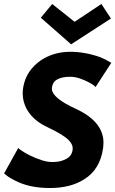

<svg xmlns="http://www.w3.org/2000/svg" viewBox="-30 -932 578 964"><path d="M220 12Q117 12 46.5 -25Q18.5 -38.5 4.8 -49.8Q-9 -61 -9.5 -61L61.5 -189Q63 -186 80 -174.5Q97 -163 122 -150.8Q147 -138.5 176.8 -128.5Q206.5 -118.5 231 -118.5Q265.5 -118.5 286.5 -127Q321 -139 330.5 -164Q335.5 -176 335 -187Q335 -215 298.5 -242.5Q277 -258.5 248 -273.5Q218.5 -288 189.5 -303Q131 -335 103 -386.5Q84 -422.5 84 -462.5Q84 -478.5 87 -496Q102 -578.5 175 -629Q240 -672 323 -672Q396 -672 473 -645Q502 -633 522.5 -620L529 -617L449.5 -494.5Q449.5 -497 439.2 -504.5Q429 -512 410.5 -521.5Q392 -531 368.8 -538.8Q345.5 -546.5 321.5 -546.5Q280 -546.5 256 -532.5Q232 -518.5 230.5 -486.5Q230.5 -451.5 301.5 -410.5Q324.5 -397.5 352 -385Q424 -351.5 458.5 -306.5Q489.5 -265 489.5 -216Q489.5 -204 488 -190.5Q473 -81 393 -32Q325 12 220 12ZM327 -709.5 175 -843 232 -912 344.5 -822.5 479 -912 527 -839Z"/></svg>

Font: Lucymar Sans
Style: Bold Italic
Weight: 700
Italic angle: -10°
Foundry: The League of Moveable Type (original font) / Main changes by Cristiano Sobral with portions from Mirco Monsees
Version: Version 2.00;August 30, 2020;FontCreator 13.0.0.2681 64-bit